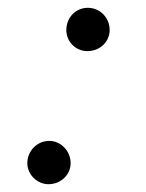

<svg xmlns="http://www.w3.org/2000/svg" viewBox="-20 -461 373 492"><path d="M261 -384C261 -416 236 -441 205 -441C174 -441 150 -416 150 -384C150 -354 174 -330 204 -330C236 -330 261 -354 261 -384ZM161 -43C161 -74 136 -100 106 -100C75 -100 50 -74 50 -43C50 -14 75 11 104 11C136 11 161 -13 161 -43Z"/></svg>

Font: STIXGeneral
Style: Italic
Weight: 400
Italic angle: -16.33°
Designer: MicroPress Inc., with final additions and corrections provided by Coen Hoffman, Elsevier (retired)
Version: Version 1.1.0